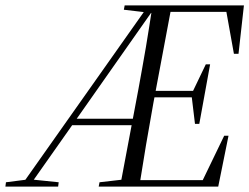

<svg xmlns="http://www.w3.org/2000/svg" viewBox="-50 -690 922 710"><path d="M423 0 427 -24H734L694 -12L779 -188H795L757 0ZM815 -491 785 -658 821 -646H541L545 -670H852L832 -491ZM-30 0 -28 -16 50 -26H70L167 -16L165 0ZM394 0 462 -361Q469 -400 476 -438.5Q483 -477 489.5 -515.5Q496 -554 502 -592.5Q508 -631 514 -670H585L517 -308Q503 -231 490 -154Q477 -77 465 0ZM671 -232 659 -332 663 -352 711 -452H727L687 -232ZM315 0 318 -16 422 -28H449L443 0ZM408 -654 411 -670H550L544 -642H510ZM26 0 499 -670H528L226 -240L57 0ZM210 -227V-251H472V-227ZM493 -330V-354H684V-330Z"/></svg>

Font: Source Serif 4 60pt
Style: Italic
Weight: 400
Italic angle: -12°
Version: Version 4.004;hotconv 1.0.116;makeotfexe 2.5.65601